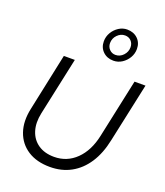

<svg xmlns="http://www.w3.org/2000/svg" viewBox="-177 -1122 1077 1251"><g transform="rotate(20 361.5 -496.0)"><path d="M318 11Q226 11 164 -29Q102 -69 77.5 -140Q53 -211 73 -303L157 -700H233L147 -299Q132 -229 149 -175Q166 -121 210.5 -90.5Q255 -60 321 -60Q410 -60 473.5 -122Q537 -184 560 -293L647 -700H723L635 -290Q615 -193 571 -126Q527 -59 463 -24Q399 11 318 11ZM470 -781Q426 -781 397.5 -808.5Q369 -836 369 -879Q369 -912 385.5 -940Q402 -968 429 -985.5Q456 -1003 487 -1003Q532 -1003 560.5 -975.5Q589 -948 589 -905Q589 -872 572.5 -844Q556 -816 529 -798.5Q502 -781 470 -781ZM470 -821Q501 -821 523.5 -845Q546 -869 546 -901Q546 -927 529.5 -944.5Q513 -962 487 -962Q457 -962 434 -938.5Q411 -915 411 -882Q411 -856 428 -838.5Q445 -821 470 -821Z"/></g></svg>

Font: Red Hat Display VF
Style: Italic
Weight: 300
Italic angle: -12°
Designer: Pentagram, MCKL
Foundry: Pentagram, MCKL
Version: Version 1.010